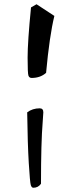

<svg xmlns="http://www.w3.org/2000/svg" viewBox="-20 -770 356 904"><path d="M167 -260Q184 -260 184 -241Q184 -233 181 -196Q173 -99 173 95Q160 114 137 114Q129 114 125 101.5Q121 89 115.5 -2Q110 -93 108 -241Q133 -260 167 -260ZM197 -427Q170 -403 129 -403Q118 -403 114 -413.5Q110 -424 110 -498.5Q110 -573 126 -735L152 -750L236 -695Q213 -601 197 -427Z"/></svg>

Font: Julee
Style: Regular
Weight: 400
Version: Version 1.001